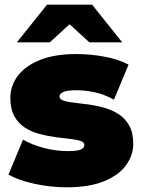

<svg xmlns="http://www.w3.org/2000/svg" viewBox="-20 -787 605 817"><path d="M264 10Q194 10 126 -5Q58 -20 16 -44L78 -193Q117 -170 168.5 -157Q220 -144 269 -144Q310 -144 324.5 -151Q339 -158 339 -170Q339 -182 322 -187.5Q305 -193 277 -196Q249 -199 215.5 -203.5Q182 -208 148 -217Q114 -226 86 -244Q58 -262 41 -292.5Q24 -323 24 -370Q24 -422 55.5 -464Q87 -506 149.5 -531.5Q212 -557 304 -557Q364 -557 424 -546Q484 -535 527 -512L465 -363Q423 -386 382.5 -394.5Q342 -403 307 -403Q264 -403 248.5 -395Q233 -387 233 -377Q233 -365 250 -359Q267 -353 295 -350Q323 -347 356.5 -342.5Q390 -338 423.5 -328.5Q457 -319 485 -301Q513 -283 530 -252.5Q547 -222 547 -175Q547 -126 516 -83.5Q485 -41 422 -15.5Q359 10 264 10ZM52 -607 180 -767H372L500 -607H360L218 -737H334L192 -607Z"/></svg>

Font: MOST Montserrat Black
Style: Regular
Weight: 900
Designer: Julieta Ulanovsky
Foundry: Julieta Ulanovsky
Version: Version 8.000;March 11, 2024;FontCreator 15.0.0.2926 64-bit